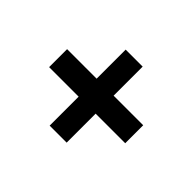

<svg xmlns="http://www.w3.org/2000/svg" viewBox="-105 -733 885 885"><g transform="rotate(-45 338.0 -290.0)"><path d="M279.3 -41.5V-537.6H396.5V-41.5ZM90.3 -234.4V-345.2H585.9V-234.4Z"/></g></svg>

Font: Inter
Style: 650
Weight: 650
Designer: Rasmus Andersson
Foundry: rsms
Version: Version 4.001;git-66647c0bb